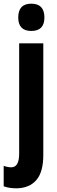

<svg xmlns="http://www.w3.org/2000/svg" viewBox="-48 -782 312 1042"><path d="M51 -687Q51 -762 122 -762Q193 -762 193 -687Q193 -614 122 -614Q51 -614 51 -687ZM42 240Q24 240 6 237.5Q-12 235 -28 229V118Q-6 126 13 126Q56 126 56 52V-547H187V59Q187 152 149 195.5Q111 239 42 240Z"/></svg>

Font: Noto Sans Khmer UI ExtraCondensed
Style: Bold
Weight: 700
Width: 2
Designer: Danh Hong and the Monotype Design Team
Foundry: Monotype Imaging Inc.
Version: Version 2.002; ttfautohint (v1.8.4.7-5d5b)